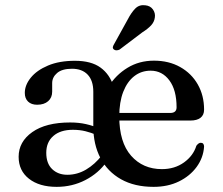

<svg xmlns="http://www.w3.org/2000/svg" viewBox="-20 -716 866 747"><path d="M355.5 -191Q334.5 -200 312.2 -205.5Q290 -211 263.5 -211Q215 -211 187.5 -187Q160 -163 160 -121.5Q160 -80 183 -58Q206 -36 242 -36Q280.5 -36 314.8 -56.2Q349 -76.5 376 -111L395.5 -87.5Q363.5 -42 312.2 -15.5Q261 11 200.5 11Q133 11 92.8 -20.5Q52.5 -52 52.5 -106Q52.5 -164.5 105.5 -202Q158.5 -239.5 253 -239.5Q286.5 -239.5 314.2 -233.2Q342 -227 363.5 -217ZM774 -289.5Q774 -268.5 760.2 -257.8Q746.5 -247 720.5 -247H417.5V-276.5H642Q667 -276.5 667 -298.5Q667 -365.5 639 -403.2Q611 -441 566 -441Q530 -441 502.5 -419.8Q475 -398.5 459.5 -358.8Q444 -319 444 -263Q444 -162.5 490 -110.2Q536 -58 610 -58Q659.5 -58 695.8 -84Q732 -110 744 -149Q753 -161 761.5 -160.5Q767.5 -160.5 770.8 -156.5Q774 -152.5 774 -145.5Q771 -102 745 -66.5Q719 -31 676 -10Q633 11 577.5 11Q503.5 11 451 -18.5Q398.5 -48 370.8 -101Q343 -154 343 -224V-359Q343 -402.5 321.2 -425.5Q299.5 -448.5 260 -448.5Q221.5 -448.5 202.2 -432Q183 -415.5 183 -392.5V-359.5Q183 -336 167.2 -322.2Q151.5 -308.5 124.5 -308.5Q102 -308.5 89.2 -320.8Q76.5 -333 76.5 -354.5Q76.5 -385 99.8 -413.8Q123 -442.5 166.8 -461Q210.5 -479.5 271.5 -479.5Q335 -479.5 371.2 -453Q407.5 -426.5 422 -379L402 -378.5Q430.5 -424.5 476 -452.2Q521.5 -480 579 -480Q637 -480 681 -455.2Q725 -430.5 749.5 -387.5Q774 -344.5 774 -289.5ZM476.5 -639.5Q491 -667.5 506.5 -683Q522 -698.5 545 -695.5Q565 -693.5 575 -679.2Q585 -665 582.5 -648.5Q580.5 -631 567.8 -617.2Q555 -603.5 533.5 -590L445 -523Q439.5 -520.5 433.5 -520.2Q427.5 -520 423 -523.5Q418 -528 419.2 -533.5Q420.5 -539 424 -544.5Z"/></svg>

Font: Fraunces 11pt
Style: Regular
Weight: 400
Version: Version 1.000;[b76b70a41]